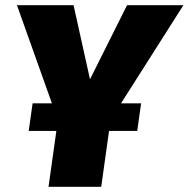

<svg xmlns="http://www.w3.org/2000/svg" viewBox="-20 -716 723 736"><path d="M683 -696 444 -320H521L506 -214H398L368 0H166L196 -214H90L105 -320H179L45 -696H262L325 -412L467 -696Z"/></svg>

Font: Fira Sans Black
Style: Italic
Weight: 900
Italic angle: -8°
Designer: Carrois Corporate & Edenspiekermann AG
Foundry: Carrois Corporate GbR & Edenspiekermann AG
Version: Version 4.203